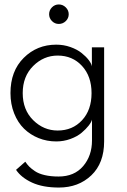

<svg xmlns="http://www.w3.org/2000/svg" viewBox="-20 -623 570 862"><path d="M200.5 -559Q200.5 -577 213.2 -590Q226 -603 244 -603Q262 -603 275.2 -590Q288.5 -577 288.5 -559Q288.5 -541 275.2 -528.2Q262 -515.5 244 -515.5Q226 -515.5 213.2 -528.5Q200.5 -541.5 200.5 -559ZM244.5 219Q172.5 219 124 196.8Q75.5 174.5 52 139.5L93.5 103Q102 115.5 111 124.8Q120 134 137 145.5Q154 157 181 163.2Q208 169.5 243 169.5Q313.5 169.5 353.2 123Q393 76.5 393 7.5V-86Q390.5 -75 378.2 -59.2Q366 -43.5 346.5 -27Q327 -10.5 296.5 0.8Q266 12 232.5 12Q190.5 12 153.2 -3Q116 -18 88 -45.2Q60 -72.5 43.5 -114Q27 -155.5 27 -205Q27 -304 86.5 -363.2Q146 -422.5 232.5 -422.5Q266 -422.5 296.2 -411.8Q326.5 -401 346.2 -385.2Q366 -369.5 378.2 -353.5Q390.5 -337.5 392.5 -325V-410.5H447.5V12Q447.5 109.5 390 164.2Q332.5 219 244.5 219ZM239 -37Q305.5 -37 348.2 -83Q391 -129 391 -205Q391 -280.5 348.2 -327Q305.5 -373.5 239 -373.5Q176 -373.5 129 -326.8Q82 -280 82 -205Q82 -130 129 -83.5Q176 -37 239 -37Z"/></svg>

Font: League Spartan Light
Style: Regular
Weight: 277
Foundry: The League of Moveable Type
Version: Version 2.002